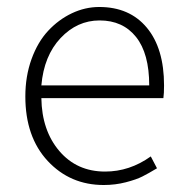

<svg xmlns="http://www.w3.org/2000/svg" viewBox="-20 -512 523 544"><path d="M51.8 -238.8Q51.8 -295.9 69.3 -344.5Q86.9 -393.1 116.5 -424.8Q146 -456.5 183.6 -474.4Q221.2 -492.2 261.2 -492.2Q347.2 -492.2 396 -433.6Q444.8 -375 444.8 -270Q444.8 -246.1 442.9 -233.9H97.2Q98.6 -142.1 148.2 -84Q197.8 -25.9 277.8 -25.9Q347.2 -25.9 407.2 -68.8L424.8 -35.2Q400.4 -20.5 383.5 -12Q366.7 -3.4 336.7 4.4Q306.6 12.2 273.9 12.2Q178.7 12.2 115.2 -55.9Q51.8 -124 51.8 -238.8ZM97.2 -270H402.8Q402.8 -360.4 365.5 -407.2Q328.1 -454.1 262.2 -454.1Q198.7 -454.1 151.6 -404.1Q104.5 -354 97.2 -270Z"/></svg>

Font: Source Sans Pro Light
Style: Regular
Weight: 300
Designer: Paul D. Hunt
Foundry: Adobe Systems Incorporated
Version: Version 2.020;PS 2.0;hotconv 1.0.86;makeotf.lib2.5.63406